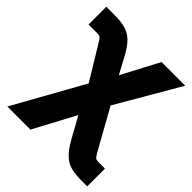

<svg xmlns="http://www.w3.org/2000/svg" viewBox="-198 -655 993 993"><g transform="rotate(45 298.5 -158.5)"><path d="M12.7 204.1 268.1 -253.9H343.8L501 27.8Q513.7 51.3 520.3 60.8Q526.9 70.3 533.9 72.3Q541 74.2 554.2 74.2H596.7V204.1H554.2Q511.7 204.1 480.2 196.5Q448.7 189 422.4 165Q396 141.1 367.7 91.3L303.7 -24.4L181.6 204.1ZM263.2 -115.7 124 -345.2Q109.9 -368.7 103.3 -378.4Q96.7 -388.2 90.3 -390.4Q84 -392.6 70.3 -392.6H9.8V-522.5H70.3Q113.8 -522.5 145.8 -514.6Q177.7 -506.8 204.1 -482.7Q230.5 -458.5 256.8 -409.7L306.2 -317.9L414.1 -522.5H587.4L350.6 -115.7Z"/></g></svg>

Font: Inter 28pt ExtraBold
Style: Regular
Weight: 800
Designer: Rasmus Andersson
Foundry: rsms
Version: Version 4.001;git-66647c0bb